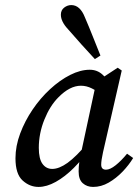

<svg xmlns="http://www.w3.org/2000/svg" viewBox="-20 -726 545 757"><path d="M132 11Q97 11 69 -14.5Q41 -40 41 -102Q41 -150 59.5 -199.5Q78 -249 108.5 -294Q139 -339 177.5 -374.5Q216 -410 256.5 -430.5Q297 -451 334 -451Q363 -451 384 -432Q405 -413 423 -385L380 -353Q363 -367 342 -377.5Q321 -388 299 -388Q255 -388 210 -342Q177 -309 155 -254.5Q133 -200 133 -143Q133 -100 147.5 -80Q162 -60 186 -60Q213 -60 246.5 -84Q280 -108 329 -166L337 -143Q306 -99 271 -64Q236 -29 200 -9Q164 11 132 11ZM347 11Q323 11 306.5 -3.5Q290 -18 290 -50Q290 -69 292.5 -86Q295 -103 300 -125L360 -404L444 -459L460 -448L386 -125Q379 -93 379 -77Q379 -57 398 -57Q414 -57 436 -74.5Q458 -92 481 -120L505 -103Q488 -75 463 -49Q438 -23 408.5 -6Q379 11 347 11ZM376 -507 354 -493Q327 -522 300.5 -551.5Q274 -581 248 -611Q220 -641 220 -668Q220 -686 233 -696Q246 -706 261 -706Q296 -706 315 -657Q331 -620 346 -582Q361 -544 376 -507Z"/></svg>

Font: Lisu Bosa SemiBold
Style: Italic
Weight: 600
Italic angle: -19°
Designer: David Morse, Annie Olsen, Victor Gaultney, Frank Grießhammer (Latin)
Foundry: SIL International
Version: Version 2.000